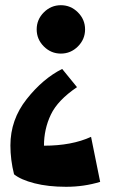

<svg xmlns="http://www.w3.org/2000/svg" viewBox="-20 -532 447 738"><path d="M279.5 -484.5Q307 -457 307 -419Q307 -381 279.5 -353.5Q252 -326 214 -326Q176 -326 148.5 -353.5Q121 -381 121 -419Q121 -457 148.5 -484.5Q176 -512 214 -512Q252 -512 279.5 -484.5ZM149 28Q256 28 330 -6L365 167Q303 186 234 186Q165 186 112.5 172.5Q60 159 34 138Q20 82 20 27Q20 -72 82.5 -151Q145 -230 219 -267L276 -197Q202 -147 175.5 -91.5Q149 -36 149 28Z"/></svg>

Font: Joti One
Style: Regular
Weight: 400
Designer: Eduardo Rodriguez Tunni
Foundry: Eduardo Rodriguez Tunni
Version: Version 1.001